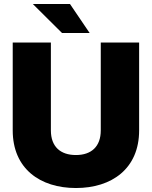

<svg xmlns="http://www.w3.org/2000/svg" viewBox="-20 -934 763 966"><path d="M362 12C542 12 680 -85 680 -278V-720H487V-278C487 -196 439 -154 362 -154C284 -154 236 -196 236 -278V-720H44V-278C44 -85 182 12 362 12ZM145 -914 292 -768H431L332 -914Z"/></svg>

Font: Aspekta 850
Style: Regular
Weight: 850
Designer: Ivo Dolenc
Version: Version 2.000